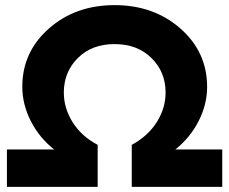

<svg xmlns="http://www.w3.org/2000/svg" viewBox="-20 -729 894 749"><path d="M494 -164Q557 -198 591.5 -252.5Q626 -307 626 -368Q626 -448 571 -502.5Q516 -557 427 -557Q338 -557 283.5 -502.5Q229 -448 229 -368Q229 -307 263.5 -252Q298 -197 361 -164V0H7V-146H191Q133 -192 100 -257Q67 -322 67 -391Q67 -526 170.5 -617.5Q274 -709 427 -709Q580 -709 684 -617.5Q788 -526 788 -390Q788 -322 755 -257Q722 -192 664 -146H847V0H494Z"/></svg>

Font: Montserrat arm
Style: Bold
Weight: 700
Designer: Julieta Ulanovsky
Foundry: Julieta Ulanovsky
Version: Version 6.000;PS 006.000;hotconv 1.0.88;makeotf.lib2.5.64775